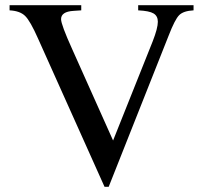

<svg xmlns="http://www.w3.org/2000/svg" viewBox="-20 -711 794 742"><path d="M728 -691V-671Q689 -669 672.5 -652.5Q656 -636 632 -574L400 11H384L127 -562Q97 -630 77 -649.5Q57 -669 17 -671V-691H294V-671Q265 -669 264 -669Q216 -666 216 -637Q216 -616 259 -521L417 -168L570 -551Q590 -602 590 -627Q590 -649 573.5 -659Q557 -669 514 -671V-691Z"/></svg>

Font: MM Ethnic
Style: Regular
Weight: 400
Designer: Khon Soe Zaw Thu
Version: Version 1.00 July 18, 2016, initial release